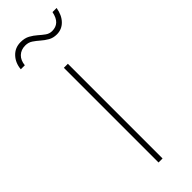

<svg xmlns="http://www.w3.org/2000/svg" viewBox="-289 -740 759 759"><g transform="rotate(-45 90.5 -361.0)"><path d="M79.1 0V-529.3H101.6V0ZM153.3 -642.1Q132.8 -642.1 117.7 -650.9Q102.5 -659.7 89.8 -670.9Q77.1 -682.1 64 -690.9Q50.8 -699.7 33.7 -699.7Q9.8 -699.7 -5.4 -685.3Q-20.5 -670.9 -22.9 -645.5H-45.4Q-42.5 -678.7 -22 -700.4Q-1.5 -722.2 29.8 -722.2Q52.7 -722.2 68.6 -713.4Q84.5 -704.6 97.2 -693.4Q109.9 -682.1 122.1 -673.3Q134.3 -664.6 149.4 -664.6Q170.4 -664.6 183.8 -676.8Q197.3 -689 203.1 -716.8H226.1Q220.2 -682.1 200.7 -662.1Q181.2 -642.1 153.3 -642.1Z"/></g></svg>

Font: Inter 24pt Thin
Style: Regular
Weight: 250
Designer: Rasmus Andersson
Foundry: rsms
Version: Version 4.001;git-66647c0bb